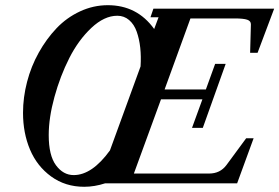

<svg xmlns="http://www.w3.org/2000/svg" viewBox="-20 -696 1061 729"><path d="M299.8 13.2Q228 13.2 174.3 -25.9Q120.6 -64.9 94 -127.9Q67.4 -190.9 67.4 -267.6Q67.4 -326.2 82.8 -385.3Q98.1 -444.3 127.2 -496.3Q156.2 -548.3 194.8 -588.9Q233.4 -629.4 283.9 -652.8Q334.5 -676.3 389.2 -676.3Q500.5 -676.3 565.4 -585.9L582 -630.4H551.3L562.5 -663.1H1021L958 -495.6H929.7L932.6 -603Q933.1 -616.2 918.7 -621.1Q904.3 -626 871.6 -626H703.1L605 -356.4H761.7L796.9 -453.6H836.9L750 -210.4H709L748.5 -318.8H591.3L488.3 -37.1H773.9Q815.9 -37.1 839.8 -69.3L914.6 -170.9H942.9L880.4 0H379.4Q338.9 13.2 299.8 13.2ZM259.8 -31.2Q329.6 -31.2 397.5 -125L513.7 -443.8Q516.1 -481.4 512.5 -514.9Q508.8 -548.3 499 -575.9Q489.3 -603.5 470.2 -619.9Q451.2 -636.2 425.3 -636.2Q376 -636.2 326.9 -590.1Q277.8 -543.9 243.2 -475.6Q208.5 -407.2 186.8 -328.1Q165 -249 165 -183.1Q165 -105.5 192.6 -68.4Q220.2 -31.2 259.8 -31.2Z"/></svg>

Font: Elstob 10pt SemiBold
Style: Italic
Weight: 600
Italic angle: -20°
Designer: Peter S. Baker
Version: Version 1.015